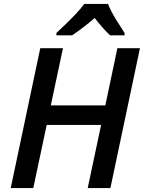

<svg xmlns="http://www.w3.org/2000/svg" viewBox="-20 -960 734 980"><path d="M34.7 0 185.5 -713.9H301.3L239.3 -421.9H517.6L579.1 -713.9H694.3L543.5 0H427.7L496.1 -322.3H218.3L149.9 0ZM267.6 -779.8 268.1 -792Q286.6 -809.1 314 -835.4Q341.3 -861.8 367.7 -889.6Q394 -917.5 409.7 -939.9H531.2Q545.9 -903.3 571 -862.3Q596.2 -821.3 615.7 -792V-779.8H542Q524.4 -795.9 502.9 -820.1Q481.4 -844.2 463.4 -868.2Q434.1 -842.8 405 -820.6Q376 -798.3 348.1 -779.8Z"/></svg>

Font: Open Sans SemiBold
Style: Italic
Weight: 600
Italic angle: -12°
Designer: Monotype Design Team
Foundry: Monotype Imaging Inc.
Version: Version 3.003; ttfautohint (v1.8.4)